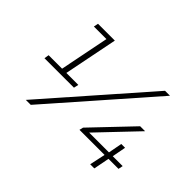

<svg xmlns="http://www.w3.org/2000/svg" viewBox="-118 -911 1179 1179"><g transform="rotate(45 471.5 -322.0)"><path d="M347 -293 340 -262H84L89 -293H206L270 -614H161L167 -644H313L243 -293ZM749 -644H792L227 0H184ZM886 -103H799L779 0H743L765 -103H547L553 -128L795 -382H838L601 -133H773L790 -223H823L806 -133H892Z"/></g></svg>

Font: Montserrat Ace
Style: Light Italic
Weight: 300
Italic angle: -11.3°
Designer: Julieta Ulanovsky
Foundry: Julieta Ulanovsky
Version: Version 1